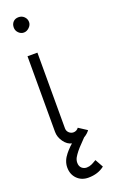

<svg xmlns="http://www.w3.org/2000/svg" viewBox="-145 -602 478 801"><g transform="rotate(-20 94.5 -201.5)"><path d="M89 -532Q89 -519 78 -508.5Q67 -498 54 -498Q41 -498 31 -508Q21 -518 21 -532Q21 -547 30 -556.5Q39 -566 54 -566Q69 -566 79 -556Q89 -546 89 -532ZM77 89Q77 104 86 112.5Q95 121 110 121L112 120Q112 120 114 120H118Q132 116 138 112L152 104L172 140Q143 163 100 163Q70 163 50.5 143.5Q31 124 31 93Q31 64 53 37Q61 27 74 14L84 5Q64 1 49 -20Q34 -41 34 -64V-400H78V-64Q78 -52 86.5 -44Q95 -36 106 -36Q120 -36 129 -48L166 -24Q157 -11 140 -1L119 21Q96 44 83 66Q77 77 77 89Z"/></g></svg>

Font: Bhavuka
Style: Regular
Weight: 400
Version: 2.94.0; ttfautohint (v1.2) -l 7 -r 28 -G 50 -x 13 -D deva -f